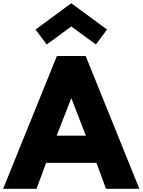

<svg xmlns="http://www.w3.org/2000/svg" viewBox="-26 -1173 886 1193"><path d="M-6.5 0H201L260.5 -161H573.5L632.5 0H840L506.5 -825H327.5ZM326 -330 417 -563.5 507.5 -330ZM264 -896.5 417 -1008.5 570 -896.5 639 -989.5 417 -1153 195 -989.5Z"/></svg>

Font: Spartan ExtraBold
Style: Regular
Weight: 800
Designer: Matt Bailey, Mirko Velimirovic
Foundry: Matt Bailey
Version: Version 1.003; ttfautohint (v1.8.3)